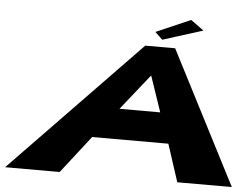

<svg xmlns="http://www.w3.org/2000/svg" viewBox="-169 -768 1086 831"><g transform="rotate(5 374.5 -352.5)"><path d="M478.9 -640 511.2 -609 685.6 -664 628.9 -705ZM570.3 -577H440.3L-118 0H119L245.9 -163H576.9L630 0H867ZM530.1 -295H353.1L475.7 -449H477.7Z"/></g></svg>

Font: Hussar Milosc
Style: Obl
Weight: 700
Foundry: Cannot Into Space Fonts
Version: Version 1.02